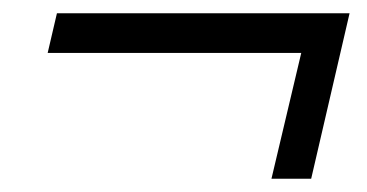

<svg xmlns="http://www.w3.org/2000/svg" viewBox="-20 -392 555 290"><path d="M390 -122 435 -312H52L66 -372H508L450 -122Z"/></svg>

Font: Platypi SemiBold
Style: Italic
Weight: 600
Italic angle: -13°
Designer: David Sargent
Foundry: Bolt Cutter Type
Version: Version 1.200; ttfautohint (v1.8.4.7-5d5b)